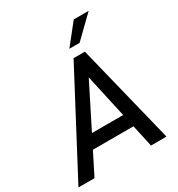

<svg xmlns="http://www.w3.org/2000/svg" viewBox="-229 -1035 1085 1170"><g transform="rotate(-30 314.0 -450.5)"><path d="M347 -697H426.5L598.5 0H489.5L455.5 -155H170L92 0H-21ZM435.5 -246 368.5 -549.5 216 -246ZM466 -901H571L425.5 -759.5H353.5Z"/></g></svg>

Font: HK Grotesk Medium
Style: Italic
Weight: 500
Italic angle: -8°
Designer: Alfredo Marco Pradil
Foundry: Hanken Design Co.
Version: Version 3.004